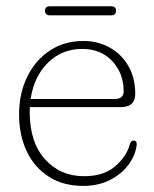

<svg xmlns="http://www.w3.org/2000/svg" viewBox="-20 -584 494 614"><path d="M412.5 -283.5Q412.5 -241.5 366 -241.5H75.5Q75 -234 75 -226Q75 -129 123.8 -74.8Q172.5 -20.5 249 -20.5Q311.5 -20.5 348.2 -52.2Q385 -84 395 -122Q398 -134.5 407 -134.5Q418.5 -134.5 417 -120Q413 -87 390.8 -57Q368.5 -27 331.2 -8.2Q294 10.5 245.5 10.5Q182 10.5 136 -19Q90 -48.5 65.5 -100Q41 -151.5 41 -218.5Q41 -285 67 -338.2Q93 -391.5 139.2 -422.2Q185.5 -453 246.5 -453Q293 -453 330.8 -432Q368.5 -411 390.5 -373Q412.5 -335 412.5 -283.5ZM242.5 -427.5Q177.5 -427.5 133 -383.2Q88.5 -339 78 -267.5H347.5Q375.5 -267.5 375.5 -292.5Q375.5 -348.5 339.5 -388Q303.5 -427.5 242.5 -427.5ZM124 -549.5Q124 -564 140 -564H335.5Q351 -564 351 -549.5Q351 -535 335.5 -535H140Q124 -535 124 -549.5Z"/></svg>

Font: Fraunces 72pt S100 Thin
Style: Regular
Weight: 100
Version: Version 1.000; ttfautohint (v1.8.3)